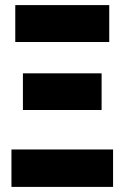

<svg xmlns="http://www.w3.org/2000/svg" viewBox="-20 -734 491 754"><path d="M409 -569V-714H40V-569ZM379 -302V-446H70V-302ZM424 0V-147H25V0Z"/></svg>

Font: Noto Sans Display Condensed Black
Style: Regular
Weight: 900
Width: 3
Designer: Monotype Design team
Foundry: Monotype Imaging Inc.
Version: 1.000